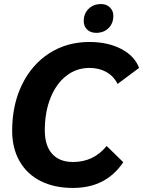

<svg xmlns="http://www.w3.org/2000/svg" viewBox="-20 -917 706 947"><path d="M40 -272Q40 -400 88.5 -499.5Q137 -599 223.5 -654.5Q310 -710 421 -710Q512 -710 578 -675.5Q644 -641 666 -582L560 -503Q541 -541 505 -561.5Q469 -582 422 -582Q357 -582 307 -543Q257 -504 229 -434Q201 -364 201 -274Q201 -199 237 -158.5Q273 -118 340 -118Q442 -118 506 -197L588 -117Q503 10 340 10Q248 10 180.5 -24Q113 -58 76.5 -122Q40 -186 40 -272ZM393 -813Q393 -850 417 -873.5Q441 -897 479 -897Q505 -897 522 -880.5Q539 -864 539 -839Q539 -802 515.5 -778.5Q492 -755 454 -755Q427 -755 410 -771Q393 -787 393 -813Z"/></svg>

Font: Sarabun ExtraBold
Style: Italic
Weight: 800
Italic angle: -10°
Designer: Suppakit Chalermlarp | Katatrad Co.,Ltd.
Foundry: Cadson Demak Co.,Ltd.
Version: Version 1.000; ttfautohint (v1.6)